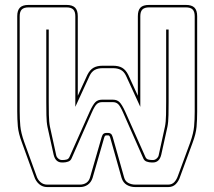

<svg xmlns="http://www.w3.org/2000/svg" viewBox="-20 -750 871 780"><path d="M439 -345Q455 -345 465 -335.5Q475 -326 488 -298L570 -114Q574 -104 582 -102Q590 -100 597 -100H602Q610 -100 617 -106.5Q624 -113 625 -121L650 -235Q654 -254 654.5 -284Q655 -314 655 -336V-630H665V-335Q665 -313 664.5 -283Q664 -253 660 -234L635 -121Q631 -105 622.5 -97.5Q614 -90 602 -90H595Q586 -90 576 -93.5Q566 -97 562 -107L480 -293Q468 -320 459.5 -327.5Q451 -335 439 -335H394Q382 -335 373.5 -327.5Q365 -320 353 -293L271 -107Q267 -97 257 -93.5Q247 -90 238 -90H231Q219 -90 210.5 -97.5Q202 -105 198 -121L173 -234Q169 -253 168.5 -283Q168 -313 168 -335V-630H178V-336Q178 -314 178.5 -284Q179 -254 183 -235L208 -121Q209 -113 216 -106.5Q223 -100 231 -100H236Q243 -100 251 -102Q259 -104 263 -114L345 -298Q358 -326 368 -335.5Q378 -345 394 -345ZM586 -720Q567 -720 558.5 -711.5Q550 -703 550 -684V-316L492 -442Q484 -459 471 -466Q458 -473 439 -473H397Q378 -473 365 -466Q352 -459 344 -442L286 -316V-684Q286 -703 277.5 -711.5Q269 -720 250 -720H96Q77 -720 68.5 -711.5Q60 -703 60 -684V-298Q60 -266 62.5 -238.5Q65 -211 78 -174L128 -36Q133 -20 144.5 -10Q156 0 172 0H304Q320 0 331 -7.5Q342 -15 346 -30L393 -193Q396 -203 400.5 -206.5Q405 -210 411 -210H420Q426 -210 430.5 -206.5Q435 -203 438 -193L484 -30Q488 -14 501 -7Q514 0 530 0H663Q679 0 688.5 -10.5Q698 -21 703 -36L753 -172Q766 -209 768.5 -236.5Q771 -264 771 -296V-684Q771 -703 762.5 -711.5Q754 -720 735 -720ZM304 10H172Q153 10 139 -2Q125 -14 119 -33L69 -171Q55 -208 52.5 -236.5Q50 -265 50 -298V-684Q50 -708 61 -719Q72 -730 96 -730H250Q274 -730 285 -719Q296 -708 296 -684V-361L335 -446Q345 -466 359.5 -474.5Q374 -483 397 -483H439Q462 -483 476.5 -474.5Q491 -466 501 -446L540 -361V-684Q540 -708 550.5 -719Q561 -730 586 -730H735Q759 -730 770 -719Q781 -708 781 -684V-296Q781 -263 778.5 -234.5Q776 -206 762 -169L712 -33Q706 -14 694 -2Q682 10 663 10H530Q510 10 495 1Q480 -8 474 -27L428 -190Q427 -194 425 -197Q423 -200 420 -200H411Q408 -200 406 -197Q404 -194 403 -190L356 -27Q350 -9 336.5 0.5Q323 10 304 10Z"/></svg>

Font: Bungee Outline
Style: Regular
Weight: 400
Designer: David Jonathan Ross
Foundry: David Jonathan Ross
Version: Version 1.000;PS 1.0;hotconv 1.0.72;makeotf.lib2.5.5900